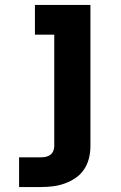

<svg xmlns="http://www.w3.org/2000/svg" viewBox="-20 -540 490 775"><path d="M57 215V95H145Q155 95 165 93Q175 91 183 85Q191 79 195 69.5Q199 60 199 50V-400H121V-520H345V50Q345 75 339 99Q333 123 319.5 143.5Q306 164 285.5 178Q265 192 241.5 200.5Q218 209 193.5 212Q169 215 145 215Z"/></svg>

Font: Iosevka Etoile Heavy
Style: Regular
Weight: 900
Designer: Belleve Invis
Foundry: Belleve Invis
Version: Version 22.1.2; ttfautohint (v1.8.4)